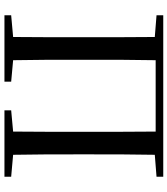

<svg xmlns="http://www.w3.org/2000/svg" viewBox="36 -808 772 885"><g transform="rotate(90 422.5 -366.0)"><path d="M51 -701 151 -693C152 -593 152 -493 152 -392V-339C152 -239 152 -138 151 -40L51 -31V0H357V-31L258 -40C256 -139 256 -239 256 -340V-392C256 -494 256 -596 258 -697H587C588 -596 588 -494 588 -392V-340C588 -238 588 -138 587 -40L489 -31V0H795V-31L694 -40C692 -140 692 -239 692 -339V-392C692 -493 692 -593 694 -693L795 -701V-732H51Z"/></g></svg>

Font: Source Han Serif CN Medium
Style: Regular
Weight: 500
Designer: Ryoko NISHIZUKA 西塚涼子 (kana & ideographs); Frank Grießhammer (Latin, Greek & Cyrillic); Wenlong ZHANG 张文龙 (bopomofo); San
Foundry: Adobe
Version: Version 2.002;hotconv 1.1.0;makeotfexe 2.6.0